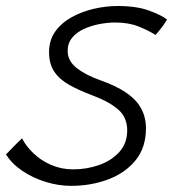

<svg xmlns="http://www.w3.org/2000/svg" viewBox="-55 -578 577 640"><path d="M182 41.5Q139.5 41.5 96.8 28.2Q54 15 19 -8.8Q-16 -32.5 -35 -63.5Q-29.5 -68.5 -22.5 -76Q-15.5 -83.5 -7.5 -91.5Q0.5 -99.5 7.2 -106.2Q14 -113 18.5 -117Q31.5 -91 56.5 -67Q81.5 -43 115.5 -28.2Q149.5 -13.5 189.5 -13.5Q234.5 -13.5 275.5 -28Q316.5 -42.5 342.8 -71.5Q369 -100.5 369 -143.5Q369 -186.5 339.5 -212.5Q310 -238.5 254.5 -259.5Q209 -276.5 176.2 -294.8Q143.5 -313 126 -339Q108.5 -365 108.5 -404Q108.5 -444 129.2 -473Q150 -502 184 -520.8Q218 -539.5 258.2 -548.8Q298.5 -558 337 -558Q400.5 -558 442.5 -542.5Q484.5 -527 502 -512.5Q497.5 -505 490.5 -495.2Q483.5 -485.5 476.5 -476.8Q469.5 -468 463.5 -461.5Q441 -476 407.5 -489.5Q374 -503 329.5 -503Q304.5 -503 276.8 -497.8Q249 -492.5 224.8 -481.5Q200.5 -470.5 185.5 -452.2Q170.5 -434 170.5 -408.5Q170.5 -375.5 199.8 -352Q229 -328.5 278 -311Q331 -292.5 365 -269.5Q399 -246.5 415.2 -217Q431.5 -187.5 431.5 -150Q431.5 -86 396.8 -43.5Q362 -1 305 20.2Q248 41.5 182 41.5Z"/></svg>

Font: Grandstander Thin ExtraLight
Style: Italic
Weight: 250
Italic angle: -15°
Version: Version 1.200